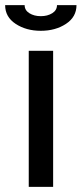

<svg xmlns="http://www.w3.org/2000/svg" viewBox="-37 -728 318 748"><path d="M261 -708Q261 -662 220 -635Q179 -608 122 -608Q65 -608 24 -635Q-17 -662 -17 -708H59Q59 -688 77.5 -676.5Q96 -665 122 -665Q148 -665 166.5 -676.5Q185 -688 185 -708ZM170 0H75V-530H170Z"/></svg>

Font: AbakuTLSymSans
Style: Regular
Weight: 400
Version: Version 2007.05.04